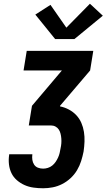

<svg xmlns="http://www.w3.org/2000/svg" viewBox="-20 -1007 570 1027"><path d="M211 0Q185 0 159.5 -3.5Q134 -7 111.5 -17Q89 -27 70.5 -43Q52 -59 41.5 -80.5Q31 -102 28 -127.5Q25 -153 29 -179Q29 -180 29 -180.5Q29 -181 29 -182H153Q153 -182 153 -181.5Q153 -181 153 -181Q151 -166 153 -152Q155 -138 162.5 -126.5Q170 -115 183 -110Q196 -105 211 -105Q223 -105 236 -109Q249 -113 259.5 -121.5Q270 -130 277.5 -141Q285 -152 290.5 -164Q296 -176 299 -188.5Q302 -201 304 -214Q307 -227 308 -240Q309 -253 308 -266Q307 -279 304 -291.5Q301 -304 294.5 -314Q288 -324 277 -330Q266 -336 252 -336H134L151 -441L311 -630H106L123 -735H479L462 -630L301 -441V-438Q326 -433 348.5 -421Q371 -409 388 -391Q405 -373 415 -350Q425 -327 429 -301.5Q433 -276 432 -249.5Q431 -223 427 -196Q422 -171 414 -145.5Q406 -120 392 -96.5Q378 -73 357.5 -54Q337 -35 312.5 -22.5Q288 -10 262 -5Q236 0 211 0ZM378 -798H275L169 -929L250 -981L335 -859L461 -987L530 -923Z"/></svg>

Font: Iosevka SS04 Extrabold
Style: Italic
Weight: 800
Italic angle: -9°
Monospace: yes
Designer: Belleve Invis
Foundry: Belleve Invis
Version: Version 19.0.0; ttfautohint (v1.8.4)